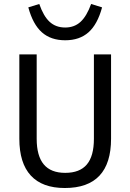

<svg xmlns="http://www.w3.org/2000/svg" viewBox="-20 -928 654 963"><path d="M307 -61Q380 -61 415.5 -103Q451 -145 451 -232V-655H537V-232Q537 -109 479 -47Q421 15 305 15Q192 15 134.5 -47.5Q77 -110 77 -232V-655H164V-232Q164 -146 199.5 -103.5Q235 -61 307 -61ZM307 -790Q353 -790 384 -818.5Q415 -847 437 -908L492 -891Q469 -806 424 -766Q379 -726 307 -726Q235 -726 190 -766Q145 -806 122 -891L177 -908Q198 -847 229 -818.5Q260 -790 307 -790Z"/></svg>

Font: Intel One Mono
Style: Regular
Weight: 400
Monospace: yes
Designer: Fred Shallcrass
Foundry: Frere-Jones Type LLC
Version: Version 1.400;hotconv 1.1.0;makeotfexe 2.6.0;FJTRelease1.4